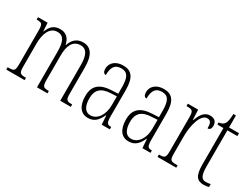

<svg xmlns="http://www.w3.org/2000/svg" viewBox="-54 -1163 2202 1680"><g transform="rotate(30 1047.5 -323.5)"><path d="M26 0H211V-24H209C150 -24 141 -31 141 -100V-330C141 -425 172 -510 251 -510C311 -510 336 -464 336 -360V0H442V-24H439C386 -24 376 -31 376 -100V-345C376 -434 402 -510 484 -510C547 -510 571 -456 571 -360V0H678V-24H676C623 -24 612 -30 612 -96V-361C612 -484 570 -543 492 -543C436 -543 392 -514 370 -446H368C353 -512 317 -543 260 -543C202 -543 165 -515 142 -452H139L134 -536H37V-512H39C93 -512 100 -503 100 -431V-101C100 -31 92 -24 36 -24H26Z M853 10C923 10 954 -33 981 -90H984L990 0H1072V-24H1070C1032 -24 1021 -35 1021 -105V-367C1021 -496 979 -543 896 -543C819 -543 772 -499 772 -441C772 -411 783 -394 804 -394C804 -476 832 -513 894 -513C957 -513 980 -471 980 -371V-307L917 -304C798 -299 740 -251 740 -147C740 -41 786 10 853 10ZM861 -21C806 -21 781 -72 781 -146C781 -227 820 -274 922 -278L981 -281V-191C981 -95 932 -21 861 -21Z M1264 10C1334 10 1365 -33 1392 -90H1395L1401 0H1483V-24H1481C1443 -24 1432 -35 1432 -105V-367C1432 -496 1390 -543 1307 -543C1230 -543 1183 -499 1183 -441C1183 -411 1194 -394 1215 -394C1215 -476 1243 -513 1305 -513C1368 -513 1391 -471 1391 -371V-307L1328 -304C1209 -299 1151 -251 1151 -147C1151 -41 1197 10 1264 10ZM1272 -21C1217 -21 1192 -72 1192 -146C1192 -227 1231 -274 1333 -278L1392 -281V-191C1392 -95 1343 -21 1272 -21Z M1554 0H1743V-24H1730C1673 -24 1663 -30 1663 -99V-274C1663 -379 1696 -511 1763 -511C1805 -511 1808 -476 1808 -435C1833 -435 1842 -454 1842 -480C1842 -517 1821 -544 1774 -544C1709 -544 1682 -485 1663 -434H1660L1655 -536H1551V-512H1554C1611 -512 1622 -506 1622 -437V-100C1622 -30 1611 -24 1556 -24H1554Z M2024 10C2041 10 2060 7 2076 3V-27C2058 -23 2046 -21 2029 -21C1988 -21 1967 -47 1967 -141V-507H2068V-536H1967V-657H1941C1939 -609 1937 -576 1920 -554C1910 -540 1893 -531 1866 -528V-507H1927V-142C1927 -27 1955 10 2024 10Z"/></g></svg>

Font: Noto Serif Georgian ExtraCondensed ExtraLight
Style: Regular
Weight: 200
Width: 2
Designer: Monotype Design Team, Akaki Razmadze
Foundry: Google LLC
Version: Version 2.003